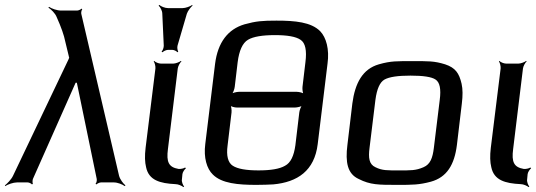

<svg xmlns="http://www.w3.org/2000/svg" viewBox="-25 -743 2183 782"><path d="M289 -700H224C207 -700 185 -708 175 -715L172 -712C183 -705 200 -689 206 -673C224 -633 236 -599 241 -573L255 -515C255 -513 257 -506 258 -506L259 -510C258 -510 254 -503 254 -501L28 -27C21 -12 4 5 -5 12L-4 15C7 8 29 0 44 0H88C94 0 103 5 105 8L109 6C107 2 107 -8 109 -14L283 -406H288L369 -14C370 -8 368 2 364 6L368 8C370 5 381 0 386 0H439C454 0 474 8 483 15L486 12C477 5 464 -12 460 -27L306 -687C305 -692 307 -702 310 -705L307 -708C304 -704 294 -700 289 -700Z M659 -136 699 -464C700 -473 708 -488 714 -493L712 -495C706 -490 690 -484 681 -484H630C621 -484 607 -490 603 -495L601 -493C605 -488 609 -473 608 -464L568 -141C564 -108 565 -82 570 -62C581 -9 626 4 690 7C701 7 716 14 722 19L725 17C720 11 714 -3 716 -13L718 -34C719 -42 727 -54 732 -57L729 -61C725 -57 710 -54 702 -55C662 -62 652 -83 659 -136ZM698 -557 736 -687C740 -699 752 -714 759 -720L758 -723C750 -717 731 -710 719 -710H659C647 -710 630 -717 624 -723L621 -720C628 -714 636 -699 636 -687L642 -557C642 -549 638 -537 633 -533L637 -530C641 -535 653 -540 660 -540H676C683 -540 695 -535 697 -530L701 -533C698 -537 696 -549 698 -557Z M1309 -484C1317 -542 1304 -590 1279 -616C1242 -653 1177 -659 1101 -659C1044 -659 1018 -657 971 -644C903 -624 862 -570 851 -483L811 -156C804 -101 817 -56 842 -32C878 4 944 10 1019 10C1046 10 1069 9 1088 8C1187 -1 1256 -48 1269 -156L1309 -484ZM1178 -151C1172 -108 1159 -80 1136 -68C1114 -55 1078 -49 1028 -49C978 -49 943 -55 923 -68C904 -80 896 -108 902 -151L918 -285C919 -294 917 -311 913 -316L911 -314C915 -309 931 -305 940 -305H1176C1185 -305 1203 -309 1209 -314L1207 -316C1201 -311 1195 -294 1194 -285L1178 -151ZM943 -490C949 -537 963 -568 985 -581C1007 -594 1044 -600 1095 -600C1145 -600 1180 -594 1199 -581C1219 -568 1225 -537 1219 -490L1207 -389C1206 -380 1208 -363 1212 -358L1214 -360C1210 -365 1193 -369 1184 -369H948C939 -369 922 -365 916 -360L918 -358C924 -363 930 -380 931 -389L943 -490Z M1856 -321C1860 -353 1860 -380 1855 -402C1845 -445 1830 -467 1788 -481C1743 -495 1718 -494 1655 -494C1592 -494 1567 -495 1518 -481C1452 -462 1421 -405 1410 -321L1390 -153C1381 -82 1390 -35 1436 -14C1483 10 1517 10 1593 10C1654 10 1682 10 1730 -3C1795 -21 1826 -72 1836 -153L1856 -321ZM1742 -140C1737 -100 1728 -74 1700 -62C1668 -48 1647 -49 1600 -49C1553 -49 1532 -48 1504 -62C1478 -74 1475 -100 1480 -140L1504 -336C1510 -381 1522 -408 1541 -419C1561 -430 1596 -435 1647 -435C1698 -435 1733 -430 1749 -419C1766 -408 1772 -381 1766 -336L1742 -140Z M2065 -136 2105 -464C2106 -473 2114 -488 2120 -493L2118 -495C2112 -490 2096 -484 2087 -484H2036C2027 -484 2013 -490 2009 -495L2007 -493C2011 -488 2015 -473 2014 -464L1974 -141C1970 -108 1971 -82 1976 -62C1987 -9 2032 4 2096 7C2107 7 2122 14 2128 19L2131 17C2126 11 2120 -3 2122 -13L2124 -34C2125 -42 2133 -54 2138 -57L2135 -61C2131 -57 2116 -54 2108 -55C2068 -62 2058 -83 2065 -136Z"/></svg>

Font: Gamestation Storm Oblique 
Style: Italic
Weight: 400
Designer: Jonas Hecksher
Foundry: Jonas Hecksher, Playtypeª, e-types AS
Version: Version 1.003